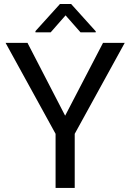

<svg xmlns="http://www.w3.org/2000/svg" viewBox="-20 -921 641 941"><path d="M299.3 -354 484.9 -710.9H591.3L346.2 -265.1V0H252.4V-265.1L7.3 -710.9H114.7ZM449.2 -767.6V-762.7H374.5L301.3 -845.7L228.5 -762.7H153.8V-768.6L273.9 -901.4H328.6Z"/></svg>

Font: Noboto
Style: Regular
Weight: 400
Designer: Google
Version: Version 2.001101; 2014